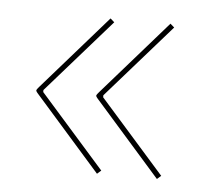

<svg xmlns="http://www.w3.org/2000/svg" viewBox="-35 -452 409 383"><g transform="rotate(5 170.0 -260.5)"><path d="M172 -416 42 -267.5C41 -266.5 37 -261.5 37 -260.5V-259.5C37 -258 41.5 -253 42 -252.5L172 -105L180 -112L51 -258V-262L180 -409ZM292 -416 162 -267.5C161 -266.5 157 -261.5 157 -260.5V-259.5C157 -258 161.5 -253 162 -252.5L292 -105L300 -112L171 -258V-262L300 -409Z"/></g></svg>

Font: ZnikomitSC
Style: Regular
Weight: 100
Designer: gluk
Foundry: gluk
Version: Version 0.55